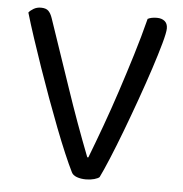

<svg xmlns="http://www.w3.org/2000/svg" viewBox="-48 -660 678 711"><g transform="rotate(5 291.5 -304.5)"><path d="M347 -8Q342 -3 328 1Q314 5 297 5Q278 5 263 -0.5Q248 -6 243 -17Q230 -43 212.5 -84Q195 -125 175.5 -175.5Q156 -226 135.5 -282Q115 -338 96 -393Q77 -448 60 -499.5Q43 -551 31 -592Q37 -600 49 -607Q61 -614 76 -614Q95 -614 104 -605Q113 -596 119 -578Q164 -447 205 -325Q246 -203 295 -77H299Q321 -134 344.5 -198.5Q368 -263 390.5 -331.5Q413 -400 434.5 -470Q456 -540 473 -607Q486 -614 507 -614Q525 -614 536 -605Q547 -596 547 -578Q547 -563 535.5 -521.5Q524 -480 506 -425Q488 -370 465.5 -307Q443 -244 421 -186Q399 -128 379 -80Q359 -32 347 -8Z"/></g></svg>

Font: Baloo Chettan 2
Style: Regular
Weight: 400
Designer: Maithili Shingre, Unnati Kotecha and Ek Type
Foundry: Ek Type
Version: Version 1.640;hotconv 1.0.111;makeotfexe 2.5.65597; ttfautoh